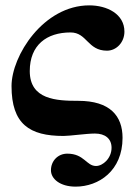

<svg xmlns="http://www.w3.org/2000/svg" viewBox="-20 -493 504 716"><path d="M396 58C396 97 364 126 338 126C302 126 294 80 231 80C196 80 170 107 170 142C170 174 204 203 262 203C348 203 437 144 437 21C437 -61 390 -117 272 -117C191 -117 91 -121 91 -228C91 -325 154 -372 243 -372C305 -372 306 -304 379 -304C414 -304 444 -335 444 -375C444 -441 379 -473 313 -473C142 -473 23 -285 23 -172C23 -30 90 14 217 14C241 14 302 5 334 5C372 5 396 24 396 58Z"/></svg>

Font: XITS
Style: Bold
Weight: 700
Designer: MicroPress Inc., with final additions and corrections provided by Coen Hoffman, Elsevier (retired)
Version: Version 1.107